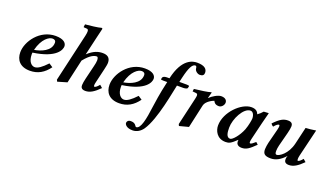

<svg xmlns="http://www.w3.org/2000/svg" viewBox="-83 -1278 3570 2095"><g transform="rotate(20 1702.0 -230.0)"><path d="M500 -369C500 -405 469 -444 373 -444C190 -444 69 -271 69 -145C69 -58 119 10 235 10C326 10 397 -31 454 -110L410 -139C350 -75 307 -45 271 -45C236 -45 194 -80 194 -167C194 -171 194 -178 195 -186C465 -224 500 -332 500 -369ZM389 -370C389 -273 275 -232 201 -220C236 -360 311 -405 350 -405C373 -405 389 -395 389 -370Z M798 -583 823 -688C823 -695 820 -698 811 -698C784 -688 670 -675 629 -672L625 -642C625 -639 626 -637 630 -637L661 -635C674 -635 682 -629 682 -607C682 -596 680 -578.8 675 -557L547 0L557 20L666 -12L728 -287C801 -378 846 -387 871 -387C880 -387 888 -375 888 -347C888 -329 883 -305 876 -276L838 -119C830.7 -88.8 825 -56 825 -39C825 -21 828 10 879 10C932 10 979 -19 1041 -82L1010 -109C989 -82 969 -67 958 -67C953 -67 950 -71 950 -83C950 -92 952.5 -105.9 957 -125L994 -282C1001.1 -312.2 1008 -344 1008 -363C1008 -425 969 -444 919 -444C870 -444 816 -430 748 -367Z M1536 -369C1536 -405 1505 -444 1409 -444C1226 -444 1105 -271 1105 -145C1105 -58 1155 10 1271 10C1362 10 1433 -31 1490 -110L1446 -139C1386 -75 1343 -45 1307 -45C1272 -45 1230 -80 1230 -167C1230 -171 1230 -178 1231 -186C1501 -224 1536 -332 1536 -369ZM1425 -370C1425 -273 1311 -232 1237 -220C1272 -360 1347 -405 1386 -405C1409 -405 1425 -395 1425 -370Z M1687 -387 1664 -280C1657.9 -251.8 1640 -149 1631 -78C1612.8 65.8 1589 191 1536 191C1522 191 1522 149 1461 149C1428 149 1417 170 1417 185C1417 202 1439 238 1510 238C1559 238 1601 211 1629 171C1727.3 27.5 1782.9 -318.4 1800 -387H1873C1891 -387 1918 -392 1921 -403L1926 -425C1926 -431 1917 -434 1898 -434H1811L1824 -490C1851.7 -609.3 1880 -662 1915 -662C1926 -662 1931 -651 1932 -634C1934 -607 1966 -582 1994 -582C2026 -582 2041 -597 2041 -622C2041 -667 2009 -698 1923 -698C1876 -698 1751 -682 1696 -434H1665C1632 -434 1619 -420 1617 -412C1616 -407 1613 -394 1613 -394C1613 -389 1621 -387 1639 -387Z M2165 -375 2164 -376 2182 -444C2182 -446.6 2180 -447 2176 -447C2145 -436 2058 -424 1986 -416L1982 -386L2024 -382C2033 -380.7 2042.1 -376 2042.1 -359.5C2042.1 -350.4 2040.1 -337.7 2036 -320L1962 0L1971 20L2078 -8L2138 -279C2149.7 -331.8 2224.5 -366.5 2241 -371C2247 -356.5 2260 -332 2305 -332C2337 -332 2363 -365 2363 -393C2363 -416 2348 -444 2295 -444C2259 -444 2196.8 -407.6 2165 -375Z M2632 -39C2632 -21 2643 10 2694 10C2746 10 2778 -12 2849 -82L2824 -105C2795.5 -79.5 2778 -67 2767 -67C2762 -67 2758 -71 2758 -83C2758 -92 2760.4 -105.9 2765 -125L2812.3 -321C2821.7 -359.9 2844 -443.8 2844 -443.8C2844 -445.8 2843.8 -447 2842 -447L2787 -444C2771.2 -425.6 2753.1 -408 2730 -392C2720 -422 2698 -444 2646 -444C2531 -444 2370 -289 2370 -132C2370 -76 2403.5 10 2508 10C2547.5 10 2569 0 2631 -59L2633 -58C2632 -52.3 2632 -43 2632 -39ZM2665 -195C2632 -112 2570 -40 2542 -40C2498 -40 2492 -97 2492 -151C2492 -254 2569 -405 2649 -405C2678 -405 2696 -370 2696 -331C2696 -315 2685 -248 2665 -195Z M3112 -315C3119.8 -345.1 3126 -378 3126 -395C3126 -413 3123 -444 3071 -444C3019 -444 2980.5 -424.5 2911 -352C2918 -340.3 2926.7 -331.3 2939 -325C2961 -353 2981 -367 2993 -367C2997 -367 3001 -362 3001 -351C3001 -342 2998.9 -328 2994 -309L2951 -141C2946.6 -123.8 2940 -82 2940 -64C2940 -12 2961 10 3032 10C3084 10 3139 -14 3197 -79C3188 -57 3188 -43 3188 -39C3188 -21 3191 10 3242 10C3294 10 3342 -19 3404 -82L3373 -109C3352 -82 3332 -67 3321 -67C3316 -67 3313 -71 3313 -83C3313 -92 3313 -106 3318 -125L3395 -446C3363 -440 3296 -433 3277 -433L3231 -236C3200.5 -105.1 3110 -49 3081 -49C3065 -49 3061 -62 3061 -88C3061 -104 3064.3 -131.2 3070 -153Z"/></g></svg>

Font: Linux Libertine O
Style: Bold Italic
Weight: 700
Italic angle: -11.5°
Designer: Philipp H. Poll
Foundry: Philipp H. Poll
Version: Version 4.1.0